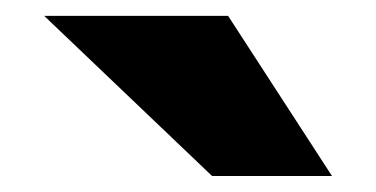

<svg xmlns="http://www.w3.org/2000/svg" viewBox="-20 -740 470 240"><path d="M35.2 -720.2H265.1L395 -520H245.1Z"/></svg>

Font: Overused Grotesk Black
Style: Regular
Weight: 900
Version: Version 0.002